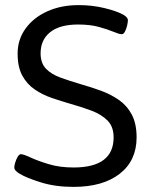

<svg xmlns="http://www.w3.org/2000/svg" viewBox="-20 -726 590 752"><path d="M268 6Q196 6 139 -12Q82 -30 58 -45Q49 -50 42.5 -56.5Q36 -63 36 -70Q36 -77 39.5 -89Q43 -101 49 -111.5Q55 -122 62 -122Q72 -122 100 -109Q128 -96 171 -83Q214 -70 268 -70Q425 -70 425 -188Q425 -230 401 -254Q377 -278 338.5 -292.5Q300 -307 257 -319Q219 -330 182.5 -342.5Q146 -355 115.5 -376Q85 -397 67 -430.5Q49 -464 49 -516Q49 -571 80 -614Q111 -657 165 -681.5Q219 -706 288 -706Q341 -706 388.5 -694.5Q436 -683 462 -669Q481 -658 481 -647Q481 -640 478 -626.5Q475 -613 469.5 -602.5Q464 -592 457 -592Q447 -592 424.5 -601.5Q402 -611 367.5 -620.5Q333 -630 286 -630Q214 -630 176.5 -600Q139 -570 139 -517Q139 -479 160 -457Q181 -435 217 -422Q253 -409 297 -396Q336 -385 374.5 -371Q413 -357 445 -335Q477 -313 496 -277.5Q515 -242 515 -188Q515 -97 449 -45.5Q383 6 268 6Z"/></svg>

Font: Asap Semi Expanded
Style: Regular
Weight: 400
Width: 6
Designer: Pablo Cosgaya
Foundry: Omnibus-Type
Version: Version 3.001; ttfautohint (v1.8.4.7-5d5b)